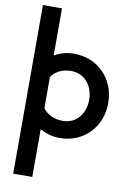

<svg xmlns="http://www.w3.org/2000/svg" viewBox="-124 -915 938 1369"><g transform="rotate(10 345.0 -230.5)"><path d="M72 380 210 379V34C251 57 299 72 353 72C527 72 652 -59 652 -233C652 -406 526 -538 353 -538C299 -538 251 -524 210 -500V-841H72ZM210 -119V-344C239 -388 292 -413 353 -413C449 -413 514 -335 514 -232C514 -129 450 -52 353 -52C293 -52 240 -76 210 -119Z"/></g></svg>

Font: LINE Seed JP_OTF Bold
Style: Regular
Weight: 700
Designer: LINE & Fontrix & Fontworks
Version: Version 1.009